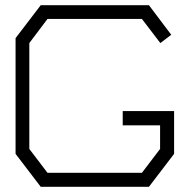

<svg xmlns="http://www.w3.org/2000/svg" viewBox="-20 -720 731 740"><path d="M554 0H137L40 -127V-573L137 -700H554L640 -586L598 -554L527 -647H163L93 -554V-146L163 -54H527L597 -146V-237H453V-292H651V-127Z"/></svg>

Font: Turret Road
Style: Regular
Weight: 400
Designer: Noponies
Foundry: Noponies
Version: Version 1.001; ttfautohint (v1.8)